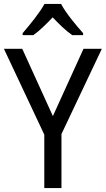

<svg xmlns="http://www.w3.org/2000/svg" viewBox="-20 -964 542 984"><path d="M293 -944H208C184 -899 133 -837 96 -794V-784H151C182 -806 216 -839 250 -875C284 -839 318 -806 350 -784H406V-794C370 -834 316 -899 293 -944ZM251 -369 94 -714H0L207 -274V0H295V-277L502 -714H408Z"/></svg>

Font: Noto Sans Gurmukhi SemiCondensed
Style: Regular
Weight: 400
Width: 4
Designer: Jelle Bosma - Monotype Design Team
Foundry: Monotype Imaging Inc.
Version: Version 2.004